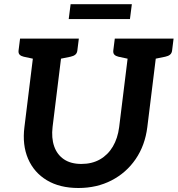

<svg xmlns="http://www.w3.org/2000/svg" viewBox="-20 -913 871 941"><path d="M364.4 8.4Q272.8 8.4 209.6 -29.6Q146.4 -67.6 117.5 -135.1Q88.6 -202.6 99.7 -290.1L153.1 -723.8H291.1L237.7 -291.1Q231.3 -236.7 245.5 -195.9Q259.7 -155.1 293.3 -132.3Q326.9 -109.5 378.9 -109.5Q431 -109.5 470 -131.8Q509 -154.1 533 -194.6Q557 -235.2 564 -290.1L617.5 -723.8H755.5L702 -290.1Q690.9 -200.6 644.9 -133.3Q598.9 -66.1 526.7 -28.9Q454.5 8.4 364.4 8.4ZM177.4 -723.8 151.9 -623.1 96 -635.1Q82.8 -638.2 76.1 -645.2Q69.4 -652.2 71 -665.7L78.3 -723.8ZM366.4 -723.8 359.1 -665.7Q357.6 -652.2 349.1 -645.2Q340.6 -638.2 325.9 -635.1L267.1 -623.1L267.3 -723.8ZM641.8 -723.8 616.2 -623.1 560.3 -635.1Q547.2 -638.2 540.5 -645.2Q533.8 -652.2 535.3 -665.7L542.6 -723.8ZM830.7 -723.8 823.5 -665.7Q821.9 -652.2 813.4 -645.2Q804.9 -638.2 790.2 -635.1L731.4 -623.1L731.6 -723.8ZM316.8 -819.7 326.1 -892.5H626.2L616.9 -819.7Z"/></svg>

Font: Aleo
Style: Italic
Weight: 400
Italic angle: -7°
Designer: Alessio Laiso
Foundry: Alessio Laiso
Version: Version 2.001;gftools[0.9.29]